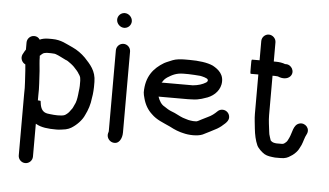

<svg xmlns="http://www.w3.org/2000/svg" viewBox="-58 -777 1893 1105"><g transform="rotate(5 888.5 -225.0)"><path d="M124 230C146.5 230 165 211.5 165 189V-1C165.7 -1 166.3 -0.7 167 0C197.6 18 237.5 22 285 22C294.3 22 303.7 21.3 313 20L339 16C351 13.3 361.3 9.3 370 4C398.5 -13.1 430.2 -43.8 444 -77C458.4 -105.8 470.1 -138.7 474 -178L477 -197C478.3 -211.4 480 -224.9 480 -240V-270C480 -334.8 444.7 -369.8 412 -405C390.7 -426.3 365 -444.7 338 -457C300.3 -473.2 269.6 -495 216 -495H195C177.2 -495 158.4 -491.7 145 -485C137 -497 126 -503 112 -503C89.5 -503 71 -484.5 71 -462V-421C66.3 -414.3 62.3 -407.7 59 -401L54 -392C43 -368.4 56.7 -344.6 73 -337C73.7 -336.3 74.3 -336 75 -336C76.3 -324.7 77.3 -313 78 -301C79.9 -255.8 85.3 -211.4 83 -166V189C83 211.5 101.5 230 124 230ZM182 -411C186.7 -412.3 191 -413 195 -413H216C221.3 -413 227 -412.7 233 -412C236.3 -412 240 -411.3 244 -410C264.4 -403.2 285.8 -390.1 304 -382C308.7 -380.7 313 -378.7 317 -376C327.9 -368.7 343.4 -357.6 354 -347L374 -325C380 -317.7 383.7 -312.3 385 -309C390.7 -301.8 397 -291.2 397 -280C397.7 -276.7 398 -273.3 398 -270V-240C398 -229.7 396.2 -217.4 395 -208L393 -189C390.6 -167.8 386.3 -143.4 377 -128C370.9 -115.8 370.2 -109.5 360 -98C348 -80.7 343.3 -76.2 328 -66C317.2 -60.6 299.4 -60 285 -60C272.5 -60 253.3 -61.5 243 -63L227 -65C200 -69.5 189.1 -87.5 184 -113L182 -127C181.3 -129.7 181 -132 181 -134C181 -134.7 175.7 -135.3 165 -136V-164C167.1 -211.8 162 -257.3 160 -305C157.7 -333.6 154 -359 154 -387C153.3 -389 153 -390.7 153 -392C159.7 -398.7 171.3 -411 182 -411Z M587 -462V6C587 8.8 584.8 13.9 584 17C577.9 41.2 594.8 62.4 613 67.5C651.6 78.4 669 39.5 669 6V-462C669 -484.5 650.5 -503 628 -503C605.5 -503 587 -484.5 587 -462ZM579 -639C579 -615.7 599.7 -595 623 -595C645.5 -595 664 -613.5 664 -636C664 -659.3 643.3 -680 620 -680C597.5 -680 579 -661.5 579 -639Z M865 -300 868 -303C877.3 -318.1 882.9 -323.3 895 -332C920.9 -348.2 945 -362 987 -362H1015C1027 -362 1073.9 -359.1 1083 -358C1091.6 -357 1128 -348.4 1128 -340C1128.7 -338.7 1129.3 -337.7 1130 -337C1130 -336.3 1129.7 -335.7 1129 -335C1129 -329.3 1124.5 -325.4 1121 -323C1099.4 -310 1077.2 -303.1 1046 -300ZM1229 -175C1217.7 -175 1208 -171 1200 -163C1185.2 -148.2 1168.7 -135.2 1148 -126L1110 -107C1100.9 -102.5 1094.4 -97.6 1084 -95H1065C1051.7 -96.2 1048.7 -97.2 1038 -99L1021 -104C1016.3 -105.3 1011 -107 1005 -109C988 -114.7 958 -133.1 939 -139C922.5 -145.2 907.7 -154.2 894 -164C875 -173.5 862.3 -196.1 855 -218H1025C1033.7 -218 1042.3 -218.3 1051 -219C1069.6 -219 1087.6 -222.8 1103 -227L1121 -233C1163.3 -244.5 1201.4 -275 1210 -320C1219.8 -376.1 1183.9 -404.7 1150 -423C1117.4 -438 1066.6 -444 1015 -444H987C962.2 -444 935.8 -441.1 918 -434C903.2 -427.3 883.8 -420.6 870 -413C811.4 -377.9 768 -327.8 768 -235C768.7 -225.7 771 -214.3 775 -201C784.7 -164.2 802.1 -135.8 826 -114C856.5 -83.5 893.3 -71.5 935 -52L957 -41C969.2 -34.9 985 -29.2 999 -25L1015 -21C1046.8 -12.3 1097.9 -10.3 1127 -23C1153.7 -36.4 1181 -49.8 1207 -64C1222.4 -73 1238.9 -85.9 1251 -98C1260.6 -107.6 1270 -117.9 1270 -134C1270 -156.5 1251.5 -175 1229 -175Z M1416 -588V-477H1372C1369.3 -477 1368.3 -463.3 1369 -436C1368.3 -408.7 1369.3 -395 1372 -395H1416V-167C1416 -138.5 1420.8 -110 1423 -84C1426.6 -48.3 1434 -14.9 1446 12C1453.9 28.9 1475.8 49.3 1492 59C1508.3 68.5 1530.1 70.7 1553 73H1587C1610.9 73 1627.4 66.6 1642 56C1656.9 47.9 1671.3 34.3 1681 21C1688.1 11.6 1692.8 -1.1 1699 -12C1707.7 -31.6 1712.5 -57.6 1723 -76C1741.3 -110.3 1708.8 -144.5 1675 -134C1640.7 -123.3 1640.1 -77.3 1625 -47C1619.3 -37.1 1616.9 -26.6 1608 -20C1603.3 -15.3 1595.6 -9 1587 -9H1554C1551.3 -9.7 1548.7 -10 1546 -10C1534.1 -12 1528.5 -14.5 1520 -23C1516.2 -32.5 1511.9 -48.3 1509 -58L1507 -72C1503.7 -101.7 1498 -133.8 1498 -167V-395H1511C1514.3 -395 1519.7 -394.7 1527 -394C1528.3 -394 1529.7 -393.7 1531 -393C1555.4 -382.1 1584.6 -383.2 1600.5 -400.5C1625.1 -427.3 1601.9 -470.1 1567 -468H1564C1550.3 -473.9 1529.6 -477 1511 -477H1498V-588C1498 -610.2 1478.5 -629 1456.5 -629C1434.4 -629 1416 -610.2 1416 -588Z"/></g></svg>

Font: HoneyBee
Style: Bd
Weight: 700
Foundry: Cannot Into Space Fonts
Version: Version 0.89